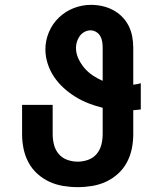

<svg xmlns="http://www.w3.org/2000/svg" viewBox="-20 -763 640 791"><path d="M300 8Q270 8 240 3Q210 -2 183 -14.5Q156 -27 133.5 -47.5Q111 -68 97 -94.5Q83 -121 77 -150.5Q71 -180 71 -210V-331H197V-210Q197 -188 202.5 -166.5Q208 -145 222 -128.5Q236 -112 257 -104.5Q278 -97 300 -97Q322 -97 343 -104.5Q364 -112 378 -128.5Q392 -145 397.5 -166.5Q403 -188 403 -210V-319Q374 -326 345.5 -337Q317 -348 291 -364Q265 -380 242.5 -400.5Q220 -421 203 -446Q186 -471 176.5 -500.5Q167 -530 167 -560Q167 -596 181.5 -630.5Q196 -665 222.5 -690.5Q249 -716 283.5 -729.5Q318 -743 355 -743Q378 -743 401 -738Q424 -733 445 -722Q466 -711 482.5 -694.5Q499 -678 509.5 -657.5Q520 -637 524.5 -613.5Q529 -590 529 -567V-414Q537 -415 545 -416.5Q553 -418 560 -420V-312Q553 -311 545 -310.5Q537 -310 529 -309V-210Q529 -180 523 -150.5Q517 -121 503 -94.5Q489 -68 466.5 -47.5Q444 -27 417 -14.5Q390 -2 360 3Q330 8 300 8ZM403 -430V-567Q403 -579 401 -591.5Q399 -604 393 -614.5Q387 -625 376 -631.5Q365 -638 353 -638Q340 -638 328 -631.5Q316 -625 308.5 -614.5Q301 -604 297 -591.5Q293 -579 293 -566Q293 -543 303 -521.5Q313 -500 328 -482.5Q343 -465 362.5 -452Q382 -439 403 -430Z"/></svg>

Font: Iosevka Aile Extrabold
Style: Regular
Weight: 800
Designer: Belleve Invis
Foundry: Belleve Invis
Version: Version 27.3.5; ttfautohint (v1.8.4)